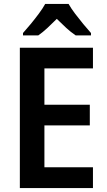

<svg xmlns="http://www.w3.org/2000/svg" viewBox="-20 -957 544 977"><path d="M453 0H81V-714H453V-609H206V-424H437V-319H206V-106H453ZM329 -937Q342 -914 362 -887.5Q382 -861 403.5 -835Q425 -809 443 -789V-777H365Q341 -793 317.5 -814.5Q294 -836 269 -861Q244 -836 221 -814.5Q198 -793 175 -777H97V-789Q115 -809 136.5 -835Q158 -861 178 -888Q198 -915 210 -937Z"/></svg>

Font: Noto Sans Georgian SemiCondensed SemiBold
Style: Regular
Weight: 600
Width: 4
Designer: Monotype Design Team, Akaki Razmadze
Foundry: Google LLC
Version: Version 2.005; ttfautohint (v1.8.4.7-5d5b)